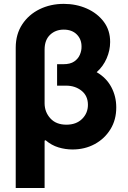

<svg xmlns="http://www.w3.org/2000/svg" viewBox="-20 -757 655 982"><path d="M306.1 -737.2Q369.7 -737.2 423.7 -713.4Q477.6 -689.6 510.7 -645.8Q543.7 -601.9 543.3 -541.9Q543.3 -500 525.7 -459Q508.2 -418 474.4 -387.8Q523.8 -359.4 549.2 -311.8Q574.6 -264.2 574.6 -208.1Q574.9 -144.5 544.9 -95.9Q514.9 -47.2 464.3 -19.9Q413.7 7.5 350.9 7.5Q314.3 7.5 278.9 -3.2Q243.6 -13.8 213.1 -39.8L208.1 -37.6V204.5H60.4V-513.8Q60.7 -582.4 93.8 -632.5Q126.8 -682.5 182.5 -709.9Q238.3 -737.2 306.1 -737.2ZM272 -420.5V-428.6H304Q339.5 -428.6 359.7 -442.6Q380 -456.7 388.7 -477.5Q397.4 -498.2 397 -518.1Q397.4 -556.1 372.7 -580.8Q348 -605.5 306.1 -605.5Q264.2 -605.5 236.3 -579.2Q208.5 -552.9 208.1 -504.6V-228Q208.5 -183.6 237.7 -151.5Q267 -119.3 319.6 -119.3Q370 -119.3 399.9 -148.8Q429.7 -178.3 429.7 -220.9Q429.7 -267 397 -293Q364.3 -318.9 318.5 -318.9H272Z"/></svg>

Font: Inter UI
Style: Bold
Weight: 700
Designer: Rasmus Andersson
Foundry: rsms
Version: 3.2;8d6f07862